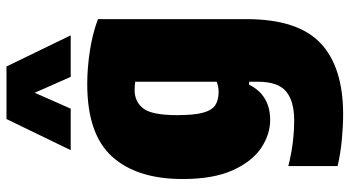

<svg xmlns="http://www.w3.org/2000/svg" viewBox="-263 -585 1078 592"><g transform="rotate(-90 276.0 -289.0)"><path d="M219 230Q184 230 141.2 226Q98.5 222 60 213V61Q130.5 79 201 79Q260.5 79 290.2 54Q320 29 320 -33V-60H311Q278.5 5 202 5Q157 5 115.2 -23.2Q73.5 -51.5 46.8 -111Q20 -170.5 20 -265Q20 -405.5 89 -482.2Q158 -559 313 -559Q362.5 -559 415.8 -550.8Q469 -542.5 513 -526V-68Q513 90 439.2 160Q365.5 230 219 230ZM288 -154Q306.5 -154 320 -160V-411Q314 -412 307.5 -412.5Q301 -413 295 -413Q258.5 -413 237.8 -386.5Q217 -360 217 -282Q217 -230 224.5 -202.2Q232 -174.5 247.8 -164.2Q263.5 -154 288 -154ZM109 -610 205 -808H367L463 -610H335L286 -721L237 -610Z"/></g></svg>

Font: Encode Sans Cnd Black
Style: Regular
Weight: 900
Width: 3
Designer: Multiple Designers
Foundry: Impallari Type
Version: Version 3.002; ttfautohint (v1.8.3) -l 8 -r 50 -G 200 -x 14 